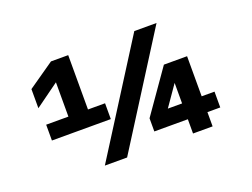

<svg xmlns="http://www.w3.org/2000/svg" viewBox="-106 -925 1512 1152"><g transform="rotate(-20 650.0 -349.0)"><path d="M283 -250V-570L131 -460V-582L298 -698H408V-250ZM141 -351H517V-250H141ZM388 0 830 -698H972L530 0ZM951 0V-91H737V-175L928 -448H1076V-192H1158V-91H1076V0ZM860 -192H951V-323Z"/></g></svg>

Font: Azeret Mono
Style: Bold
Weight: 700
Designer: Martin Vácha
Foundry: Displaay
Version: Version 1.002